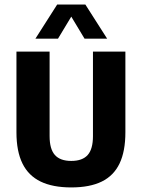

<svg xmlns="http://www.w3.org/2000/svg" viewBox="-20 -824 629 852"><path d="M296.3 7.7Q214 7.7 160.1 -18.4Q106.2 -44.5 79.6 -98.6Q53 -152.7 53 -236.8V-595H200.1V-219.9Q200.1 -162.6 223.5 -136.3Q246.9 -109.9 296.2 -109.9Q345.8 -109.9 369.2 -136.3Q392.5 -162.6 392.5 -219.9V-595H536.4V-236.8Q536.4 -152.7 510.6 -98.6Q484.8 -44.5 431.7 -18.4Q378.6 7.7 296.3 7.7ZM137.2 -652.5 233.7 -803.9H358.8L455.4 -652.5H355.1L287.4 -765H305.2L237.4 -652.5Z"/></svg>

Font: Encode Sans SC Condensed Thin
Style: Regular
Weight: 100
Width: 3
Designer: Multiple Designers
Foundry: Impallari Type
Version: Version 3.002